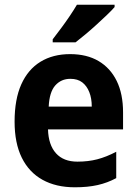

<svg xmlns="http://www.w3.org/2000/svg" viewBox="-20 -786 582 816"><path d="M278 -556Q349 -556 399 -526.5Q449 -497 476 -442Q503 -387 503 -308V-236H184Q186 -170 218 -134.5Q250 -99 309 -99Q355 -99 393.5 -109Q432 -119 474 -141V-29Q437 -9 395 0.5Q353 10 298 10Q218 10 160.5 -22Q103 -54 72.5 -116Q42 -178 42 -269Q42 -364 70.5 -427.5Q99 -491 152 -523.5Q205 -556 278 -556ZM279 -451Q240 -451 215 -423Q190 -395 187 -333H370Q370 -368 359.5 -394.5Q349 -421 329.5 -436Q310 -451 279 -451ZM467 -756Q455 -742 434.5 -722.5Q414 -703 390 -681Q366 -659 342.5 -639.5Q319 -620 301 -606H204V-619Q221 -641 240 -666.5Q259 -692 276.5 -718Q294 -744 307 -766H467Z"/></svg>

Font: Noto Sans Thai SemiCondensed
Style: Bold
Weight: 700
Width: 4
Designer: Monotype Design Team
Foundry: Monotype Imaging Inc.
Version: Version 2.001